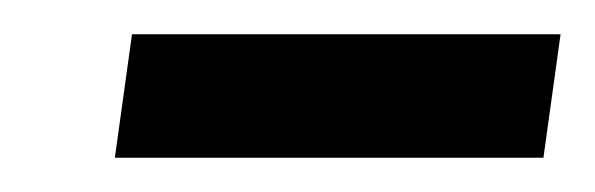

<svg xmlns="http://www.w3.org/2000/svg" viewBox="-20 -691 347 112"><path d="M47 -599 57 -671H307L297 -599Z"/></svg>

Font: Archivo Narrow
Style: Italic
Weight: 400
Italic angle: -8°
Designer: Hector Gatti
Foundry: Omnibus-Type
Version: Version 3.002